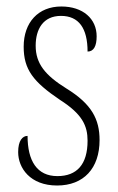

<svg xmlns="http://www.w3.org/2000/svg" viewBox="-20 -562 365 592"><path d="M156 10C238 10 287 -43 287 -130C287 -194 263 -241 185 -289C119 -330 90 -366 90 -421C90 -472 113 -513 168 -513C223 -513 250 -475 250 -403C269 -403 278 -420 278 -450C278 -504 236 -542 169 -542C98 -542 53 -493 53 -418C53 -348 82 -310 165 -254C234 -210 250 -174 250 -128C250 -55 217 -19 157 -19C94 -19 65 -66 65 -143C49 -143 36 -128 36 -93C36 -44 73 10 156 10Z"/></svg>

Font: Noto Serif Devanagari ExtraCondensed ExtraLight
Style: Regular
Weight: 200
Width: 2
Designer: Universal Thirst, Indian Type Foundry and the Monotype Design Team
Foundry: Monotype Imaging Inc.
Version: Version 2.004